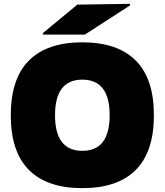

<svg xmlns="http://www.w3.org/2000/svg" viewBox="-20 -964 856 998"><path d="M408 -550Q266 -550 266 -365Q266 -180 408 -180Q550 -180 550 -365Q550 -550 408 -550ZM130.5 -80.5Q36 -175 36 -365Q36 -555 130.5 -649.5Q225 -744 408 -744Q591 -744 685.5 -649.5Q780 -555 780 -365Q780 -175 685.5 -80.5Q591 14 408 14Q225 14 130.5 -80.5ZM203 -784V-792L382 -940L656 -944V-936L421 -784Z"/></svg>

Font: Nacelle Black
Style: Regular
Weight: 900
Designer: Sora Sagano
Foundry: Sora Sagano
Version: Version 1.000;FEAKit 1.0